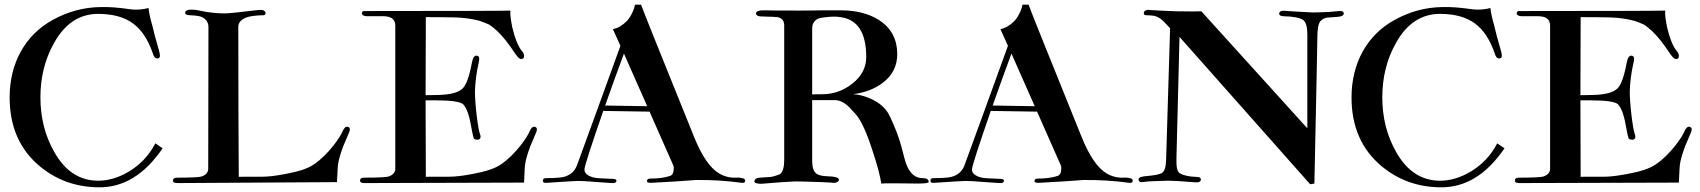

<svg xmlns="http://www.w3.org/2000/svg" viewBox="-20 -778 7233 817"><path d="M641 -168C614 -116 575 -75 525 -46C482 -21 439 -9 398 -9C319 -9 256 -50 210 -133C171 -202 152 -279 152 -364C152 -449 171 -526 210 -595C256 -678 319 -719 398 -719C523 -718 590 -668 631 -549C636 -532 645 -526 656 -531C662 -534 662 -545 656 -565C643 -609 634 -643 629 -666C620 -697 614 -723 612 -744C594 -739 576 -737 557 -737C548 -737 539 -738 531 -739C484 -746 443 -749 408 -748C335 -747 267 -728 204 -693C87 -629 21 -509 21 -364C21 -239 64 -141 150 -70C220 -12 303 18 398 19C504 21 595 -34 672 -147Z M1464 -211C1471 -226 1470 -235 1461 -238C1452 -241 1445 -235 1438 -220C1432 -205 1419 -185 1400 -160C1374 -127 1346 -99 1315 -78C1290 -61 1251 -48 1196 -38C1155 -30 1121 -26 1096 -26C1019 -26 985 -26 996 -25C995 -184 994 -397 994 -664C994 -678 1002 -690 1018 -699C1030 -706 1049 -710 1075 -712C1084 -713 1092 -713 1101 -713C1107 -714 1110 -717 1110 -722C1109 -734 1097 -738 1075 -735C1000 -726 954 -721 937 -721C912 -721 887 -723 860 -727L813 -736C783 -739 768 -735 768 -724C767 -717 775 -713 791 -713C812 -712 828 -710 838 -706C857 -697 867 -683 867 -662L866 -60C866 -45 857 -34 838 -27C829 -24 794 -22 733 -22C722 -22 716 -18 716 -9C716 -2 723 1 737 1L1414 -3C1416 -45 1417 -69 1418 -76C1421 -98 1429 -125 1441 -157L1464 -211Z M2260 -211C2267 -226 2266 -235 2257 -238C2248 -241 2241 -235 2234 -220C2228 -205 2215 -185 2196 -160C2170 -127 2142 -99 2111 -78C2086 -61 2047 -48 1992 -38C1951 -30 1917 -26 1892 -26C1815 -26 1781 -26 1792 -25L1791 -351H1835C1901 -351 1940 -345 1951 -334C1966 -319 1978 -284 1987 -229C1992 -201 1996 -187 1998 -186C2006 -184 2011 -183 2013 -183C2026 -186 2028 -195 2021 -212C2018 -221 2013 -247 2008 -290C2003 -333 2001 -366 2001 -389C2002 -426 2007 -469 2018 -516C2021 -531 2019 -539 2010 -541C1999 -543 1992 -533 1988 -511C1977 -452 1964 -416 1948 -401C1930 -384 1896 -375 1845 -374C1816 -373 1798 -373 1791 -373L1792 -705C1826 -705 1867 -705 1914 -704C1953 -703 1989 -698 2022 -689C2036 -684 2049 -679 2060 -674C2083 -660 2107 -637 2132 -606C2144 -591 2158 -571 2175 -546C2186 -530 2195 -524 2204 -528C2208 -530 2210 -534 2210 -540C2210 -547 2207 -555 2200 -562C2184 -582 2171 -615 2160 -661C2153 -696 2150 -720 2152 -733C2153 -732 1946 -731 1532 -731C1524 -732 1520 -728 1520 -721C1520 -714 1527 -710 1540 -709C1540 -709 1563 -709 1610 -709C1645 -709 1662 -696 1662 -669V-60C1662 -45 1653 -34 1634 -27C1625 -24 1590 -22 1529 -22C1518 -22 1512 -18 1512 -9C1512 -2 1519 1 1533 1L2210 -1C2212 -45 2213 -70 2214 -76C2217 -98 2225 -125 2237 -157L2260 -211Z M3145 -18C3137 -21 3126 -23 3111 -22C3086 -21 3062 -27 3040 -40C3001 -63 2965 -116 2932 -199C2782 -570 2707 -757 2708 -758H2682C2679 -741 2672 -725 2662 -708C2658 -701 2653 -695 2648 -689C2629 -670 2609 -658 2588 -654L2620 -583C2546 -379 2485 -210 2436 -77C2427 -51 2409 -34 2382 -26C2368 -22 2342 -20 2303 -20C2294 -20 2290 -16 2290 -9C2290 -2 2295 1 2306 0C2382 -5 2426 -8 2438 -8C2455 -8 2480 -7 2511 -4L2584 1C2595 2 2602 -1 2603 -8C2604 -14 2598 -17 2584 -17C2545 -18 2520 -20 2509 -22C2480 -29 2466 -41 2467 -58C2469 -76 2496 -159 2547 -306L2744 -303L2846 -72C2847 -69 2847 -65 2847 -61C2847 -43 2841 -32 2830 -29C2809 -22 2780 -18 2745 -18C2737 -18 2733 -14 2733 -7C2733 -2 2739 0 2750 0C2827 -4 2891 -8 2940 -12C3005 -13 3071 -9 3137 0C3146 1 3151 -2 3151 -9C3151 -13 3149 -16 3145 -18ZM2555 -329C2580 -399 2606 -473 2635 -550L2734 -326Z M3932 -4C3931 -15 3923 -20 3906 -20C3875 -20 3852 -39 3837 -78C3834 -84 3827 -110 3815 -156C3804 -196 3788 -239 3765 -286C3750 -317 3723 -341 3685 -358C3658 -370 3633 -376 3610 -377C3661 -384 3702 -400 3734 -424C3777 -455 3799 -498 3798 -551C3797 -613 3771 -660 3720 -693C3677 -720 3623 -734 3559 -734H3476C3434 -733 3403 -733 3382 -733C3301 -733 3254 -733 3240 -734C3212 -735 3198 -731 3197 -722C3197 -713 3205 -708 3220 -708C3261 -707 3284 -706 3289 -705C3308 -701 3317 -689 3317 -670V-97C3317 -66 3311 -46 3299 -37C3282 -30 3268 -26 3258 -25L3213 -22C3198 -21 3191 -16 3190 -6C3190 2 3205 4 3220 4C3289 -2 3337 -5 3364 -6C3383 -6 3420 -5 3476 -3C3503 -2 3520 -1 3527 0C3539 1 3550 -6 3550 -13C3550 -20 3540 -25 3519 -27C3496 -28 3470 -28 3454 -39C3442 -48 3436 -66 3436 -93V-352H3527C3547 -353 3565 -346 3581 -333C3589 -327 3603 -313 3622 -291C3644 -266 3668 -214 3693 -136C3714 -73 3726 -26 3730 3C3744 2 3763 2 3787 2C3850 3 3882 3 3883 3C3916 3 3932 1 3932 -4ZM3666 -535C3666 -492 3647 -454 3608 -423C3569 -392 3526 -377 3478 -377C3455 -377 3441 -377 3436 -376V-657C3436 -675 3443 -688 3458 -697C3463 -700 3475 -703 3496 -705C3519 -708 3540 -708 3557 -705C3630 -695 3666 -638 3666 -535Z M4794 -18C4786 -21 4775 -23 4760 -22C4735 -21 4711 -27 4689 -40C4650 -63 4614 -116 4581 -199C4431 -570 4356 -757 4357 -758H4331C4328 -741 4321 -725 4311 -708C4307 -701 4302 -695 4297 -689C4278 -670 4258 -658 4237 -654L4269 -583C4195 -379 4134 -210 4085 -77C4076 -51 4058 -34 4031 -26C4017 -22 3991 -20 3952 -20C3943 -20 3939 -16 3939 -9C3939 -2 3944 1 3955 0C4031 -5 4075 -8 4087 -8C4104 -8 4129 -7 4160 -4L4233 1C4244 2 4251 -1 4252 -8C4253 -14 4247 -17 4233 -17C4194 -18 4169 -20 4158 -22C4129 -29 4115 -41 4116 -58C4118 -76 4145 -159 4196 -306L4393 -303L4495 -72C4496 -69 4496 -65 4496 -61C4496 -43 4490 -32 4479 -29C4458 -22 4429 -18 4394 -18C4386 -18 4382 -14 4382 -7C4382 -2 4388 0 4399 0C4476 -4 4540 -8 4589 -12C4654 -13 4720 -9 4786 0C4795 1 4800 -2 4800 -9C4800 -13 4798 -16 4794 -18ZM4204 -329C4229 -399 4255 -473 4284 -550L4383 -326Z M5698 -722C5697 -729 5691 -732 5678 -731L5634 -727C5605 -726 5582 -725 5566 -725C5509 -728 5468 -730 5444 -732C5431 -733 5423 -728 5423 -719C5424 -713 5429 -710 5440 -709C5485 -708 5513 -702 5525 -693C5537 -684 5543 -664 5543 -631V-232L5092 -730C5078 -729 5042 -729 4984 -730C4928 -732 4893 -734 4880 -735C4859 -738 4848 -734 4847 -722C4847 -717 4850 -714 4855 -713C4864 -713 4872 -713 4880 -712C4900 -711 4919 -701 4936 -682L4959 -658L4942 -96C4941 -66 4935 -48 4923 -41C4911 -35 4887 -31 4851 -28C4834 -26 4825 -22 4825 -16C4825 -6 4830 -2 4841 -3C4862 -6 4877 -7 4885 -7C4913 -8 4934 -9 4947 -9C4971 -9 5012 -7 5069 -2C5082 -1 5090 -6 5090 -15C5089 -22 5084 -25 5074 -25C5039 -26 5014 -32 5000 -41C4989 -48 4985 -68 4986 -103L4999 -621L5555 6L5573 3C5582 -412 5586 -625 5586 -638C5587 -655 5589 -668 5593 -678C5598 -691 5609 -699 5626 -703L5668 -706C5689 -707 5699 -713 5698 -722Z M6351 -168C6324 -116 6285 -75 6235 -46C6192 -21 6149 -9 6108 -9C6029 -9 5966 -50 5920 -133C5881 -202 5862 -279 5862 -364C5862 -449 5881 -526 5920 -595C5966 -678 6029 -719 6108 -719C6233 -718 6300 -668 6341 -549C6346 -532 6355 -526 6366 -531C6372 -534 6372 -545 6366 -565C6353 -609 6344 -643 6339 -666C6330 -697 6324 -723 6322 -744C6304 -739 6286 -737 6267 -737C6258 -737 6249 -738 6241 -739C6194 -746 6153 -749 6118 -748C6045 -747 5977 -728 5914 -693C5797 -629 5731 -509 5731 -364C5731 -239 5774 -141 5860 -70C5930 -12 6013 18 6108 19C6214 21 6305 -34 6382 -147Z M7174 -211C7181 -226 7180 -235 7171 -238C7162 -241 7155 -235 7148 -220C7142 -205 7129 -185 7110 -160C7084 -127 7056 -99 7025 -78C7000 -61 6961 -48 6906 -38C6865 -30 6831 -26 6806 -26C6729 -26 6695 -26 6706 -25L6705 -351H6749C6815 -351 6854 -345 6865 -334C6880 -319 6892 -284 6901 -229C6906 -201 6910 -187 6912 -186C6920 -184 6925 -183 6927 -183C6940 -186 6942 -195 6935 -212C6932 -221 6927 -247 6922 -290C6917 -333 6915 -366 6915 -389C6916 -426 6921 -469 6932 -516C6935 -531 6933 -539 6924 -541C6913 -543 6906 -533 6902 -511C6891 -452 6878 -416 6862 -401C6844 -384 6810 -375 6759 -374C6730 -373 6712 -373 6705 -373L6706 -705C6740 -705 6781 -705 6828 -704C6867 -703 6903 -698 6936 -689C6950 -684 6963 -679 6974 -674C6997 -660 7021 -637 7046 -606C7058 -591 7072 -571 7089 -546C7100 -530 7109 -524 7118 -528C7122 -530 7124 -534 7124 -540C7124 -547 7121 -555 7114 -562C7098 -582 7085 -615 7074 -661C7067 -696 7064 -720 7066 -733C7067 -732 6860 -731 6446 -731C6438 -732 6434 -728 6434 -721C6434 -714 6441 -710 6454 -709C6454 -709 6477 -709 6524 -709C6559 -709 6576 -696 6576 -669V-60C6576 -45 6567 -34 6548 -27C6539 -24 6504 -22 6443 -22C6432 -22 6426 -18 6426 -9C6426 -2 6433 1 6447 1L7124 -1C7126 -45 7127 -70 7128 -76C7131 -98 7139 -125 7151 -157L7174 -211Z"/></svg>

Font: GFS Fleischman
Style: Regular
Weight: 400
Designer: George Matthiopoulos
Foundry: George Matthiopoulos
Version: Version 1.0